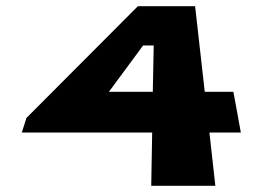

<svg xmlns="http://www.w3.org/2000/svg" viewBox="-20 -597 852 617"><path d="M607 -577H423L65 -218L50 -171H469L466 0H672L653 -171H754L730 -302H638ZM474 -451 471 -302H330L440 -451Z"/></svg>

Font: Hussar Milosc
Style: Bold
Weight: 700
Foundry: Cannot Into Space Fonts
Version: Version 1.02